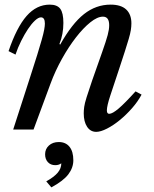

<svg xmlns="http://www.w3.org/2000/svg" viewBox="-20 -560 667 830"><path d="M425 -488Q401 -488 370.5 -463.5Q340 -439 308.5 -398.5Q277 -358 248 -306Q219 -254 199 -200L125 0H37L111 -229Q129 -284 141 -323Q153 -362 160.5 -388.5Q168 -415 171 -431.5Q174 -448 174 -458Q174 -485 157 -485Q146 -485 131 -471Q116 -457 101 -434.5Q86 -412 71.5 -383Q57 -354 47 -324L17 -339Q52 -442 95 -491Q138 -540 195 -540Q227 -540 240.5 -522Q254 -504 254 -461Q254 -412 237 -370L240 -367Q291 -458 343 -499Q395 -540 458 -540Q503 -540 525.5 -519Q548 -498 548 -459Q548 -445 545.5 -429.5Q543 -414 536.5 -392Q530 -370 520 -338.5Q510 -307 495 -262Q472 -193 457 -147.5Q442 -102 442 -83Q442 -68 452 -68Q466 -68 493 -91Q520 -114 566 -165L592 -151Q576 -121 551 -92.5Q526 -64 498 -41Q470 -18 442.5 -4Q415 10 396 10Q371 10 356.5 -12Q342 -34 342 -70Q342 -83 344 -98Q346 -113 354.5 -140Q363 -167 378.5 -212.5Q394 -258 421 -333Q430 -359 436 -377Q442 -395 445.5 -408.5Q449 -422 450.5 -432Q452 -442 452 -451Q452 -488 425 -488ZM180 224Q214 205 229.5 186.5Q245 168 245 146Q234 154 219 154Q199 154 187 141Q175 128 175 107Q175 84 191.5 69Q208 54 234 54Q264 54 280.5 74.5Q297 95 297 133Q297 165 275.5 193.5Q254 222 202 250Z"/></svg>

Font: SVN-Libre Baskerville
Style: Italic
Weight: 400
Italic angle: -14°
Designer: Pablo Impallari, Rodrigo Fuenzalida
Foundry: Pablo Impallari, Rodrigo Fuenzalida
Version: Version 1.000; ttfautohint (v1.8.4)